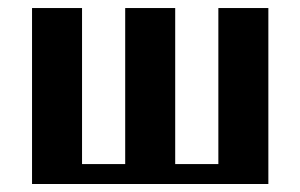

<svg xmlns="http://www.w3.org/2000/svg" viewBox="-20 -460 750 480"><path d="M650.9 -439.9V0H60.1V-439.9H185.1V-49.8H293V-439.9H418V-49.8H525.9V-439.9Z"/></svg>

Font: Pfennig
Style: Bold
Weight: 700
Version: Version 20120410 ; ttfautohint (v0.8)